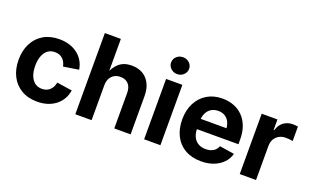

<svg xmlns="http://www.w3.org/2000/svg" viewBox="-84 -1185 2625 1617"><g transform="rotate(20 1229.0 -376.0)"><path d="M303.2 10.7Q221.7 10.7 162.1 -24.2Q102.5 -59.1 70.1 -122.1Q37.6 -185.1 37.6 -268.6Q37.6 -352.1 70.1 -415.3Q102.5 -478.5 162.1 -513.4Q221.7 -548.3 303.2 -548.3Q352.5 -548.3 393.8 -535.4Q435.1 -522.5 466.8 -498.3Q498.5 -474.1 518.8 -439.9Q539.1 -405.8 545.9 -363.3L409.2 -341.8Q404.8 -362.8 396 -379.6Q387.2 -396.5 374 -408.4Q360.8 -420.4 343.5 -426.8Q326.2 -433.1 304.7 -433.1Q266.1 -433.1 239.7 -412.4Q213.4 -391.6 200 -354.7Q186.5 -317.9 186.5 -269Q186.5 -220.2 200 -183.3Q213.4 -146.5 239.7 -125.5Q266.1 -104.5 304.7 -104.5Q326.2 -104.5 343.8 -111.1Q361.3 -117.7 374.8 -129.9Q388.2 -142.1 397 -159.7Q405.8 -177.2 410.2 -198.7L546.9 -177.7Q540 -134.3 519.8 -99.6Q499.5 -64.9 467.8 -40.3Q436 -15.6 394.3 -2.4Q352.5 10.7 303.2 10.7Z M789.6 -311V0H643.6V-727.5H787.1V-404.8H772.9Q794.9 -473.1 838.9 -510.7Q882.8 -548.3 952.1 -548.3Q1008.8 -548.3 1050.8 -523.9Q1092.8 -499.5 1116 -453.4Q1139.2 -407.2 1139.2 -343.3V0H992.7V-317.4Q992.7 -368.7 966.8 -397.2Q940.9 -425.8 894.5 -425.8Q863.8 -425.8 840.1 -412.4Q816.4 -398.9 803 -373.5Q789.6 -348.1 789.6 -311Z M1260.3 0V-541H1406.2V0ZM1333 -610.8Q1299.3 -610.8 1275.9 -633.1Q1252.4 -655.3 1252.4 -686.5Q1252.4 -718.3 1275.9 -740Q1299.3 -761.7 1333 -761.7Q1366.7 -761.7 1390.1 -740Q1413.6 -718.3 1413.6 -686.5Q1413.6 -655.3 1390.1 -633.1Q1366.7 -610.8 1333 -610.8Z M1772.5 10.7Q1689.5 10.7 1629.4 -23.4Q1569.3 -57.6 1536.9 -120.4Q1504.4 -183.1 1504.4 -268.1Q1504.4 -351.6 1536.9 -414.6Q1569.3 -477.5 1627.9 -512.9Q1686.5 -548.3 1765.1 -548.3Q1819.3 -548.3 1865.7 -531Q1912.1 -513.7 1947 -479Q1981.9 -444.3 2001.5 -392.8Q2021 -341.3 2021 -273.4V-232.4H1563.5V-324.7H1949.7L1881.8 -300.3Q1881.8 -342.3 1868.7 -373.3Q1855.5 -404.3 1829.8 -421.4Q1804.2 -438.5 1766.6 -438.5Q1729 -438.5 1702.6 -421.1Q1676.3 -403.8 1662.4 -374Q1648.4 -344.2 1648.4 -305.7V-241.2Q1648.4 -195.3 1664.1 -163.3Q1679.7 -131.3 1708.3 -115.2Q1736.8 -99.1 1774.9 -99.1Q1800.8 -99.1 1822 -106.4Q1843.3 -113.8 1858.2 -128.2Q1873 -142.6 1880.9 -163.6L2013.2 -143.1Q2000.5 -96.7 1967.5 -62.3Q1934.6 -27.8 1885 -8.5Q1835.4 10.7 1772.5 10.7Z M2117.2 0V-541H2258.3V-446.8H2263.7Q2278.3 -496.6 2313 -522Q2347.7 -547.4 2394 -547.4Q2405.8 -547.4 2418.5 -546.4Q2431.2 -545.4 2440.9 -543.5V-413.6Q2431.2 -416.5 2412.8 -418.5Q2394.5 -420.4 2377.9 -420.4Q2344.7 -420.4 2318.6 -406Q2292.5 -391.6 2277.8 -366Q2263.2 -340.3 2263.2 -305.7V0Z"/></g></svg>

Font: Inter 17pt
Style: Bold
Weight: 700
Version: Version 4.001;git-66647c0bb